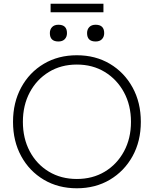

<svg xmlns="http://www.w3.org/2000/svg" viewBox="-20 -1002 827 1032"><path d="M393 10Q293 10 215.5 -36Q138 -82 94 -162.5Q50 -243 50 -347Q50 -451 94 -532Q138 -613 215.5 -659Q293 -705 393 -705Q493 -705 570.5 -659Q648 -613 692.5 -532Q737 -451 737 -347Q737 -243 692.5 -162.5Q648 -82 570.5 -36Q493 10 393 10ZM393 -40Q478 -40 543.5 -79.5Q609 -119 646.5 -188.5Q684 -258 684 -347Q684 -436 646.5 -505.5Q609 -575 543.5 -615Q478 -655 393 -655Q308 -655 242.5 -615Q177 -575 140 -505.5Q103 -436 103 -347Q103 -258 140 -188.5Q177 -119 242.5 -79.5Q308 -40 393 -40ZM494 -779Q448 -779 448 -824Q448 -844 460 -856.5Q472 -869 494 -869Q540 -869 540 -824Q540 -804 528 -791.5Q516 -779 494 -779ZM294 -779Q248 -779 248 -824Q248 -844 260 -856.5Q272 -869 294 -869Q340 -869 340 -824Q340 -804 328 -791.5Q316 -779 294 -779ZM252 -936V-982H536V-936Z"/></svg>

Font: Lexend ExtraLight
Style: Regular
Weight: 200
Designer: Bonnie Shaver-Troup, Thomas Jockin
Foundry: Lexend
Version: Version 1.007; ttfautohint (v1.8.3)